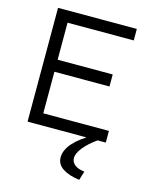

<svg xmlns="http://www.w3.org/2000/svg" viewBox="-125 -707 813 1017"><g transform="rotate(15 281.5 -198.5)"><path d="M65 0V-624H497V-561H134V-358H436V-292H134V-64H494V0ZM424 178 409 227Q352 220 317.5 197.5Q283 175 283 137Q283 97 318.5 57Q354 17 419 -18L449 0Q406 30 379 63Q352 96 352 123Q352 144 370 159Q388 174 424 178Z"/></g></svg>

Font: Inconsolata SemiExpanded
Style: Regular
Weight: 400
Width: 6
Monospace: yes
Designer: Raph Levien, Cyreal, Brenton Simpson
Foundry: Raph Levien, Cyreal, Google
Version: Version 3.100; ttfautohint (v1.8.4.7-5d5b)